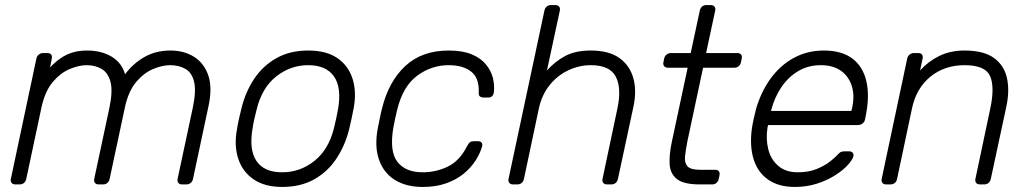

<svg xmlns="http://www.w3.org/2000/svg" viewBox="-20 -730 4077 760"><path d="M41 0Q31 0 26 -6Q21 -12 23 -22L124 -498Q126 -508 133.5 -514Q141 -520 151 -520H168Q178 -520 182.5 -514Q187 -508 185 -498L178 -463Q199 -485 220 -499.5Q241 -514 266.5 -522Q292 -530 325 -530Q381 -530 421.5 -506Q462 -482 475 -436Q507 -479 552 -504.5Q597 -530 655 -530Q708 -530 747.5 -505.5Q787 -481 804 -433Q821 -385 806 -313L744 -22Q742 -12 735 -6Q728 0 718 0H701Q691 0 686 -6Q681 -12 683 -22L743 -303Q757 -369 748.5 -405.5Q740 -442 714.5 -457Q689 -472 653 -472Q623 -472 586.5 -457Q550 -442 519 -405.5Q488 -369 474 -303L414 -22Q412 -12 405 -6Q398 0 388 0H371Q361 0 356 -6Q351 -12 353 -22L413 -303Q427 -369 417.5 -405.5Q408 -442 382.5 -457Q357 -472 323 -472Q293 -472 256.5 -457Q220 -442 189 -405.5Q158 -369 144 -304L84 -22Q82 -12 75 -6Q68 0 58 0Z M1097 10Q1028 10 984 -20Q940 -50 923 -102Q906 -154 918 -218Q920 -233 926 -260Q932 -287 936 -302Q952 -367 986.5 -418.5Q1021 -470 1074.5 -500Q1128 -530 1200 -530Q1272 -530 1315.5 -500Q1359 -470 1375.5 -418.5Q1392 -367 1380 -302Q1377 -287 1371.5 -260Q1366 -233 1362 -218Q1346 -154 1311.5 -102Q1277 -50 1223.5 -20Q1170 10 1097 10ZM1097 -48Q1168 -48 1224.5 -93Q1281 -138 1302 -223Q1306 -238 1310.5 -260Q1315 -282 1318 -297Q1333 -383 1302 -427.5Q1271 -472 1200 -472Q1130 -472 1073.5 -427.5Q1017 -383 996 -297Q992 -282 987 -260Q982 -238 980 -223Q965 -138 995 -93Q1025 -48 1097 -48Z M1653 10Q1588 10 1543.5 -17.5Q1499 -45 1480.5 -97Q1462 -149 1475 -220Q1478 -235 1483 -260Q1488 -285 1492 -300Q1518 -407 1584 -468.5Q1650 -530 1756 -530Q1811 -530 1847 -515Q1883 -500 1903.5 -475Q1924 -450 1931 -421.5Q1938 -393 1935 -366Q1934 -356 1928.5 -350Q1923 -344 1914 -344H1895Q1885 -344 1879.5 -348.5Q1874 -353 1875 -365Q1877 -422 1844.5 -447Q1812 -472 1756 -472Q1688 -472 1631.5 -430.5Q1575 -389 1552 -295Q1548 -280 1544 -260Q1540 -240 1537 -225Q1521 -131 1553 -89.5Q1585 -48 1653 -48Q1706 -48 1752.5 -70.5Q1799 -93 1828 -150Q1835 -163 1840 -167Q1845 -171 1855 -171H1873Q1882 -171 1886.5 -165Q1891 -159 1888 -149Q1880 -122 1862 -94Q1844 -66 1815.5 -42.5Q1787 -19 1746.5 -4.5Q1706 10 1653 10Z M2011 0Q2001 0 1996 -6Q1991 -12 1993 -22L2135 -688Q2137 -698 2144 -704Q2151 -710 2161 -710H2178Q2188 -710 2193 -704Q2198 -698 2196 -688L2145 -451Q2176 -486 2216.5 -508Q2257 -530 2319 -530Q2390 -530 2431.5 -500.5Q2473 -471 2487 -420.5Q2501 -370 2487 -306L2426 -22Q2424 -12 2417 -6Q2410 0 2400 0H2383Q2373 0 2368 -6Q2363 -12 2365 -22L2424 -301Q2441 -381 2417.5 -426.5Q2394 -472 2319 -472Q2272 -472 2229 -451.5Q2186 -431 2155.5 -393Q2125 -355 2113 -301L2054 -22Q2052 -12 2045 -6Q2038 0 2028 0Z M2750 0Q2685 0 2658.5 -22Q2632 -44 2630.5 -82Q2629 -120 2639 -167L2702 -462H2624Q2614 -462 2609 -468Q2604 -474 2606 -484L2609 -498Q2611 -508 2618.5 -514Q2626 -520 2636 -520H2714L2750 -688Q2752 -698 2759 -704Q2766 -710 2776 -710H2793Q2803 -710 2808 -704Q2813 -698 2811 -688L2775 -520H2899Q2909 -520 2913.5 -514Q2918 -508 2916 -498L2913 -484Q2911 -474 2904 -468Q2897 -462 2887 -462H2763L2701 -171Q2694 -136 2691.5 -110.5Q2689 -85 2701.5 -71.5Q2714 -58 2751 -58H2811Q2821 -58 2825.5 -52Q2830 -46 2828 -36L2825 -22Q2823 -12 2816 -6Q2809 0 2799 0Z M3126 10Q3062 10 3020.5 -19Q2979 -48 2963 -100Q2947 -152 2956 -220Q2958 -235 2963.5 -260Q2969 -285 2973 -300Q2993 -368 3031 -420Q3069 -472 3122.5 -501Q3176 -530 3241 -530Q3311 -530 3353 -499Q3395 -468 3409 -410Q3423 -352 3407 -272L3404 -257Q3402 -247 3394 -241Q3386 -235 3376 -235H3020Q3020 -235 3019.5 -231Q3019 -227 3018 -225Q3011 -180 3021 -139.5Q3031 -99 3060.5 -73.5Q3090 -48 3138 -48Q3181 -48 3212.5 -61Q3244 -74 3264 -89.5Q3284 -105 3291 -113Q3303 -126 3308.5 -128.5Q3314 -131 3325 -131H3341Q3350 -131 3355 -125.5Q3360 -120 3358 -111Q3354 -97 3335.5 -76.5Q3317 -56 3285.5 -36Q3254 -16 3213.5 -3Q3173 10 3126 10ZM3032 -291H3350L3351 -295Q3364 -345 3353 -385Q3342 -425 3310.5 -448.5Q3279 -472 3229 -472Q3179 -472 3139.5 -448.5Q3100 -425 3073 -385Q3046 -345 3033 -295Z M3488 0Q3478 0 3473 -6Q3468 -12 3470 -22L3571 -498Q3573 -508 3580.5 -514Q3588 -520 3598 -520H3615Q3625 -520 3629.5 -514Q3634 -508 3632 -498L3622 -451Q3653 -486 3697 -508Q3741 -530 3798 -530Q3874 -530 3914.5 -500.5Q3955 -471 3966 -420.5Q3977 -370 3963 -306L3902 -22Q3900 -12 3893 -6Q3886 0 3876 0H3859Q3849 0 3844 -6Q3839 -12 3841 -22L3900 -301Q3918 -386 3899 -429Q3880 -472 3798 -472Q3719 -472 3663 -426.5Q3607 -381 3590 -301L3531 -22Q3529 -12 3522 -6Q3515 0 3505 0Z"/></svg>

Font: Rubik Light Light
Style: Italic
Weight: 300
Italic angle: -12°
Version: Version 2.104